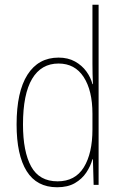

<svg xmlns="http://www.w3.org/2000/svg" viewBox="-20 -780 512 810"><path d="M221 10Q135 10 92.5 -58Q50 -126 50 -255Q50 -393 96 -465Q142 -537 227 -537Q267 -537 296.5 -520.5Q326 -504 344.5 -478.5Q363 -453 370 -425H372Q371 -448 370.5 -469Q370 -490 370 -511V-760H396V0H375L372 -108H370Q362 -79 344 -52Q326 -25 296 -7.5Q266 10 221 10ZM223 -15Q297 -15 333.5 -74Q370 -133 370 -234V-300Q370 -398 333 -455Q296 -512 227 -512Q154 -512 115.5 -447.5Q77 -383 77 -255Q77 -140 111.5 -77.5Q146 -15 223 -15Z"/></svg>

Font: Noto Sans Telugu Condensed Thin
Style: Regular
Weight: 100
Width: 3
Designer: Jelle Bosma - Monotype Design Team
Foundry: Monotype Imaging Inc.
Version: Version 2.005; ttfautohint (v1.8.4.7-5d5b)